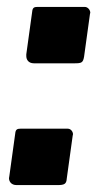

<svg xmlns="http://www.w3.org/2000/svg" viewBox="-20 -538 291 555"><path d="M240 -497C240 -499 241 -500 241 -501C241 -509 234 -518 225 -518H88C79 -518 74 -516 73 -504L56 -381C56 -379 56 -377 56 -376C56 -366 62 -355 78 -355H196C216 -355 220 -357 223 -374ZM190 -145C190 -147 191 -148 191 -150C191 -157 185 -166 176 -166H39C30 -166 25 -164 24 -152L7 -29C7 -27 6 -25 6 -23C6 -14 12 -3 28 -3H146C166 -3 172 -6 173 -22Z"/></svg>

Font: Libre Franklin
Style: Bold Italic
Weight: 700
Italic angle: -8°
Designer: Pablo Impallari, Rodrigo Fuenzalida
Foundry: Impallari Type
Version: Version 1.002; ttfautohint (v1.5)